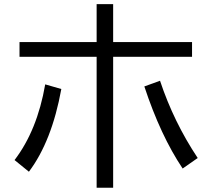

<svg xmlns="http://www.w3.org/2000/svg" viewBox="-20 -838 1000 908"><path d="M437 -818.4H515.1V-639.2H888.2V-569.3H515.1V49.8H437V-569.3H72.3V-639.2H437ZM48.8 -81.1Q156.2 -221.7 193.8 -439L270 -417Q225.1 -169.9 116.7 -25.9ZM843.8 -41Q739.3 -196.8 662.6 -429.2L736.8 -456.1Q801.8 -260.7 915 -90.8Z"/></svg>

Font: BIZ UDPGothic
Style: Regular
Weight: 400
Designer: TypeBank Co., Ltd.
Foundry: Morisawa Inc.
Version: Version 1.051